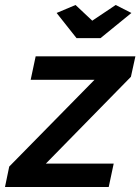

<svg xmlns="http://www.w3.org/2000/svg" viewBox="-58 -750 563 770"><path d="M-21 -82 321 -430H65L85 -524H485L467 -442L126 -94H398L378 0H-38ZM169 -698 245 -730 312 -667 406 -730 469 -698 345 -597H249Z"/></svg>

Font: Raleway
Style: Bold Italic
Weight: 700
Italic angle: -12°
Designer: Matt McInerney, Pablo Impallari, Rodrigo Fuenzalida
Foundry: Matt McInerney, Pablo Impallari, Rodrigo Fuenzalida
Version: Version 4.101;RELEASE